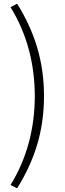

<svg xmlns="http://www.w3.org/2000/svg" viewBox="-20 -890 355 1043"><path d="M73 133C165 -15 219 -172 219 -368C219 -564 165 -722 73 -870L37 -851C125 -710 169 -544 169 -368C169 -192 125 -26 37 115Z"/></svg>

Font: Spoqa Han Sans Neo Light
Style: Regular
Weight: 300
Designer: [Spoqa Han Sans Neo] Dong-huui Kim ___ Younghwa Kang ___ Yujin Lee ___ [Noto Sans] Ryoko NISHIZUKA ____ (kana & ideograp
Foundry: Spoqa (http://www.spoqa-han-sans.com)
Version: Version 1.100;hotconv 1.0.109;makeotfexe 2.5.65596